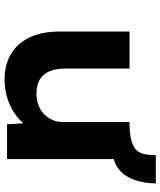

<svg xmlns="http://www.w3.org/2000/svg" viewBox="48 -734 695 832"><g transform="rotate(90 396.0 -317.5)"><path d="M323 10.6Q259.1 10.6 212.8 -17.4Q166.5 -45.3 141.3 -98.6Q116.1 -152 116.1 -227.3V-530.7H276.5V-253Q276.5 -211.8 288.5 -183.9Q300.5 -156 324.7 -141.7Q349 -127.5 385.1 -127.5Q411 -127.5 433.4 -135.6Q455.8 -143.7 472.5 -159.2Q489.1 -174.6 498.7 -195.4Q508.3 -216.2 508.3 -241.6V-530.7Q553.8 -530.7 581.9 -537.2Q609.9 -543.6 625.4 -556.7Q640.8 -569.9 646.4 -591.7Q651.9 -613.4 651.9 -644.7H774.1Q774.1 -596.4 759.6 -553.8Q745.1 -511.2 713.5 -484.9Q681.9 -458.6 630.9 -458.5L668.7 -495.5V0H518.1L511.2 -117.6L529.4 -93.5Q513.2 -64.9 482.9 -41.4Q452.5 -17.8 412.3 -3.6Q372.1 10.6 323 10.6Z"/></g></svg>

Font: Lexend Exa
Style: Regular
Weight: 400
Designer: Bonnie Shaver-Troup, Thomas Jockin
Foundry: Lexend
Version: Version 1.007